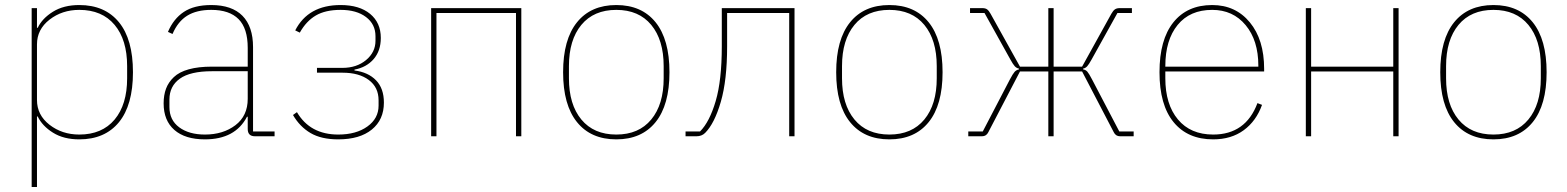

<svg xmlns="http://www.w3.org/2000/svg" viewBox="-20 -538 6186 758"><path d="M105 200.2V-505.9H126V-428.2H128.9Q146.5 -465.3 189 -491.7Q231.4 -518.1 293 -518.1Q394 -518.1 449.5 -450.4Q504.9 -382.8 504.9 -252.9Q504.9 -123 449.5 -55.4Q394 12.2 293 12.2Q231.4 12.2 189.2 -14.2Q147 -40.5 128.9 -78.1H126V200.2ZM293 -6.8Q382.8 -6.8 432.4 -65.9Q481.9 -125 481.9 -229V-276.9Q481.9 -380.9 432.4 -439.9Q382.8 -499 293 -499Q225.1 -499 175.5 -460.4Q126 -421.9 126 -362.8V-143.1Q126 -84 175.5 -45.4Q225.1 -6.8 293 -6.8Z M789.1 12.2Q710.9 12.2 668.5 -24.9Q626 -62 626 -129.9Q626 -162.6 635.5 -188Q645 -213.4 666.3 -233.6Q687.5 -253.9 725.3 -264.4Q763.2 -274.9 815.9 -274.9H958V-349.1Q958 -425.8 921.9 -462.4Q885.7 -499 814 -499Q756.3 -499 719.2 -476.1Q682.1 -453.1 661.1 -403.8L643.1 -412.1Q665 -463.9 705.8 -491Q746.6 -518.1 814 -518.1Q895.5 -518.1 937.3 -475.6Q979 -433.1 979 -352.1V-19H1064V0H986.8Q958 0 958 -28.8V-77.1H955.1Q908.7 12.2 789.1 12.2ZM789.1 -6.8Q860.8 -6.8 909.4 -43.7Q958 -80.6 958 -147.9V-256.8H816.9Q731 -256.8 689.9 -227.3Q648.9 -197.8 648.9 -145V-115.2Q648.9 -64 687.5 -35.4Q726.1 -6.8 789.1 -6.8Z M1315.4 12.2Q1248.5 12.2 1206.1 -12.7Q1163.6 -37.6 1136.7 -84L1152.3 -95.2Q1204.1 -6.8 1315.4 -6.8Q1386.2 -6.8 1430.4 -38.6Q1474.6 -70.3 1474.6 -121.1V-142.1Q1474.6 -193.4 1436 -222.2Q1397.5 -251 1332.5 -251H1231.4V-270H1331.5Q1388.2 -270 1425.3 -301Q1462.4 -332 1462.4 -377V-395Q1462.4 -442.4 1425 -470.7Q1387.7 -499 1324.7 -499Q1264.6 -499 1226.8 -476.8Q1189 -454.6 1163.6 -409.2L1145.5 -418Q1196.8 -518.1 1324.7 -518.1Q1398.9 -518.1 1441.2 -483.2Q1483.4 -448.2 1483.4 -388.2Q1483.4 -337.4 1455.1 -304.7Q1426.8 -272 1379.4 -263.2V-259.8Q1433.6 -252.9 1464.6 -220.9Q1495.6 -189 1495.6 -132.8Q1495.6 -65.4 1448 -26.6Q1400.4 12.2 1315.4 12.2Z M1682.1 0V-505.9H2038.1V0H2017.1V-486.8H1703.1V0Z M2568.1 -55.7Q2513.2 12.2 2413.1 12.2Q2313 12.2 2258.1 -55.7Q2203.1 -123.5 2203.1 -252.9Q2203.1 -382.3 2258.1 -450.2Q2313 -518.1 2413.1 -518.1Q2513.2 -518.1 2568.1 -450.2Q2623 -382.3 2623 -252.9Q2623 -123.5 2568.1 -55.7ZM2600.1 -229V-276.9Q2600.1 -380.4 2551 -439.7Q2502 -499 2413.1 -499Q2324.2 -499 2275.1 -439.7Q2226.1 -380.4 2226.1 -276.9V-229Q2226.1 -125.5 2275.1 -66.2Q2324.2 -6.8 2413.1 -6.8Q2502 -6.8 2551 -66.2Q2600.1 -125.5 2600.1 -229Z M2686.5 0V-19H2743.7Q2781.2 -56.6 2805.4 -138.7Q2829.6 -220.7 2829.6 -355V-505.9H3116.7V0H3095.7V-486.8H2850.6V-355Q2850.6 -221.7 2825.7 -136Q2800.8 -50.3 2763.7 -13.2Q2750.5 0 2729.5 0Z M3646.2 -55.7Q3591.3 12.2 3491.2 12.2Q3391.1 12.2 3336.2 -55.7Q3281.2 -123.5 3281.2 -252.9Q3281.2 -382.3 3336.2 -450.2Q3391.1 -518.1 3491.2 -518.1Q3591.3 -518.1 3646.2 -450.2Q3701.2 -382.3 3701.2 -252.9Q3701.2 -123.5 3646.2 -55.7ZM3678.2 -229V-276.9Q3678.2 -380.4 3629.2 -439.7Q3580.1 -499 3491.2 -499Q3402.3 -499 3353.3 -439.7Q3304.2 -380.4 3304.2 -276.9V-229Q3304.2 -125.5 3353.3 -66.2Q3402.3 -6.8 3491.2 -6.8Q3580.1 -6.8 3629.2 -66.2Q3678.2 -125.5 3678.2 -229Z M3802.7 0V-19H3859.9L3966.8 -224.1Q3979 -247.1 3985.6 -254.4Q3992.2 -261.7 4002.9 -264.2V-267.1Q3993.2 -269 3986.3 -276.4Q3979.5 -283.7 3968.8 -303.2L3866.7 -486.8H3809.6V-505.9H3858.9Q3870.1 -505.9 3877 -501Q3883.8 -496.1 3890.6 -483.9L4006.8 -274.9H4118.7V-505.9H4139.6V-274.9H4252L4367.7 -483.9Q4374.5 -496.1 4381.6 -501Q4388.7 -505.9 4399.9 -505.9H4448.7V-486.8H4391.6L4289.6 -303.2Q4278.8 -283.7 4272.2 -276.4Q4265.6 -269 4255.9 -267.1V-264.2Q4266.6 -262.2 4272.9 -254.9Q4279.3 -247.6 4291.5 -224.1L4398.9 -19H4455.6V0H4401.9Q4384.8 0 4377 -16.1L4252 -255.9H4139.6V0H4118.7V-255.9H4006.8L3881.8 -16.1Q3874 0 3856.9 0Z M4769.5 12.2Q4668.9 12.2 4613.3 -55.7Q4557.6 -123.5 4557.6 -252.9Q4557.6 -381.3 4612.3 -449.7Q4667 -518.1 4765.6 -518.1Q4857.9 -518.1 4914.3 -449.7Q4970.7 -381.3 4970.7 -266.1V-255.9H4580.6V-229Q4580.6 -126 4630.4 -66.4Q4680.2 -6.8 4769.5 -6.8Q4897.9 -6.8 4944.3 -130.9L4962.4 -124Q4939.5 -60.1 4890.1 -23.9Q4840.8 12.2 4769.5 12.2ZM4580.6 -274.9H4947.8V-278.8Q4947.8 -378.4 4897.7 -438.7Q4847.7 -499 4765.6 -499Q4677.7 -499 4629.2 -439.5Q4580.6 -379.9 4580.6 -276.9Z M5135.3 0V-505.9H5156.2V-274.9H5480.5V-505.9H5501.5V0H5480.5V-255.9H5156.2V0Z M6031 -55.7Q5976.1 12.2 5876 12.2Q5775.9 12.2 5720.9 -55.7Q5666 -123.5 5666 -252.9Q5666 -382.3 5720.9 -450.2Q5775.9 -518.1 5876 -518.1Q5976.1 -518.1 6031 -450.2Q6085.9 -382.3 6085.9 -252.9Q6085.9 -123.5 6031 -55.7ZM6063 -229V-276.9Q6063 -380.4 6013.9 -439.7Q5964.8 -499 5876 -499Q5787.1 -499 5738 -439.7Q5689 -380.4 5689 -276.9V-229Q5689 -125.5 5738 -66.2Q5787.1 -6.8 5876 -6.8Q5964.8 -6.8 6013.9 -66.2Q6063 -125.5 6063 -229Z"/></svg>

Font: Anuphan Thin
Style: Regular
Weight: 250
Designer: Mike Abbink, Paul van der Laan, Pieter van Rosmalen, Mint Tantisuwanna
Foundry: Bold Monday; Cadson Demak
Version: Version 3.002;hotconv 1.0.109;makeotfexe 2.5.65596